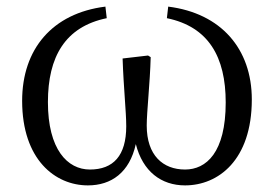

<svg xmlns="http://www.w3.org/2000/svg" viewBox="-20 -547 828 581"><path d="M485 -492C611 -466 663 -375 663 -237C663 -85 604 -34 540 -34C473 -34 424 -77 424 -167C424 -209 434 -296 436 -374L428 -379L351 -370C354 -280 362 -209 362 -165C362 -76 323 -34 252 -34C184 -34 125 -95 125 -238C125 -375 177 -466 303 -492L299 -527C138 -507 47 -398 47 -242C47 -64 147 14 246 14C317 14 372 -25 391 -111C412 -28 468 14 540 14C640 14 742 -62 742 -246C742 -399 649 -507 489 -527Z"/></svg>

Font: Source Han Serif K
Style: Regular
Weight: 400
Designer: Ryoko NISHIZUKA 西塚涼子 (kana & ideographs); Frank Grießhammer (Latin, Greek & Cyrillic); Wenlong ZHANG 张文龙 (bopomofo); San
Foundry: Adobe Systems Incorporated
Version: Version 1.001;PS 1.001;hotconv 16.6.54;makeotf.lib2.5.65590